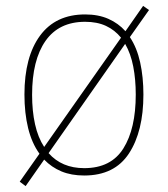

<svg xmlns="http://www.w3.org/2000/svg" viewBox="-20 -586 570 652"><path d="M67 46 47 31 114 -64Q88 -100 75.5 -151Q63 -202 63 -265Q63 -393 116 -465Q169 -537 269 -537Q314 -537 348 -522Q382 -507 406 -480L466 -566L486 -552L421 -460Q445 -424 456 -374Q467 -324 467 -265Q467 -140 418 -65Q369 10 266 10Q222 10 188.5 -4Q155 -18 130 -44ZM89 -264Q89 -209 99 -164Q109 -119 130 -87L391 -458Q370 -484 340 -498Q310 -512 269 -512Q180 -512 134.5 -447Q89 -382 89 -264ZM266 -15Q357 -15 399 -82Q441 -149 441 -265Q441 -316 432.5 -360Q424 -404 405 -437L145 -66Q190 -15 266 -15Z"/></svg>

Font: Noto Sans Mono Condensed Thin
Style: Regular
Weight: 100
Width: 3
Designer: Monotype Design Team
Foundry: Monotype Imaging Inc.
Version: Version 2.014; ttfautohint (v1.8.4.7-5d5b)